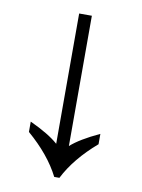

<svg xmlns="http://www.w3.org/2000/svg" viewBox="-80 -748 596 804"><g transform="rotate(10 218.0 -346.0)"><path d="M207 0Q163 -87 70 -167V-211Q152 -173 191 -138V-692H245V-138Q284 -173 366 -211V-167Q273 -87 229 0Z"/></g></svg>

Font: uoriya85
Style: Book
Weight: 400
Designer: Jelle Bosma - Monotype Design Team
Foundry: Monotype Imaging Inc.
Version: Version 2.003